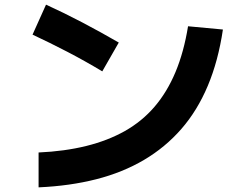

<svg xmlns="http://www.w3.org/2000/svg" viewBox="-20 -781 1040 826"><path d="M146 25V-125Q258 -130 351 -153Q444 -176 517.5 -217.5Q591 -259 645 -322Q699 -385 735 -471Q771 -557 789 -668L939 -654Q919 -519 874 -412Q829 -305 760 -226Q691 -147 599.5 -93Q508 -39 394.5 -10Q281 19 146 25ZM491 -598 420 -474Q345 -519 270 -558Q195 -597 120 -632L178 -761Q257 -725 335 -684Q413 -643 491 -598Z"/></svg>

Font: Murecho Thin
Style: Bold
Weight: 700
Version: Version 1.010